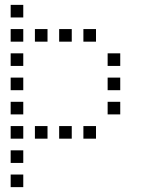

<svg xmlns="http://www.w3.org/2000/svg" viewBox="-20 -596 640 792"><path d="M25 -576Q24 -576 24 -576Q24 -576 24 -575V-525Q24 -524 24 -524Q24 -524 25 -524H75Q76 -524 76 -524Q76 -524 76 -525V-575Q76 -576 76 -576Q76 -576 75 -576ZM25 -476Q24 -476 24 -476Q24 -476 24 -475V-425Q24 -424 24 -424Q24 -424 25 -424H75Q76 -424 76 -424Q76 -424 76 -425V-475Q76 -476 76 -476Q76 -476 75 -476ZM125 -476Q124 -476 124 -476Q124 -476 124 -475V-425Q124 -424 124 -424Q124 -424 125 -424H175Q176 -424 176 -424Q176 -424 176 -425V-475Q176 -476 176 -476Q176 -476 175 -476ZM225 -476Q224 -476 224 -476Q224 -476 224 -475V-425Q224 -424 224 -424Q224 -424 225 -424H275Q276 -424 276 -424Q276 -424 276 -425V-475Q276 -476 276 -476Q276 -476 275 -476ZM325 -476Q324 -476 324 -476Q324 -476 324 -475V-425Q324 -424 324 -424Q324 -424 325 -424H375Q376 -424 376 -424Q376 -424 376 -425V-475Q376 -476 376 -476Q376 -476 375 -476ZM25 -376Q24 -376 24 -376Q24 -376 24 -375V-325Q24 -324 24 -324Q24 -324 25 -324H75Q76 -324 76 -324Q76 -324 76 -325V-375Q76 -376 76 -376Q76 -376 75 -376ZM425 -376Q424 -376 424 -376Q424 -376 424 -375V-325Q424 -324 424 -324Q424 -324 425 -324H475Q476 -324 476 -324Q476 -324 476 -325V-375Q476 -376 476 -376Q476 -376 475 -376ZM25 -276Q24 -276 24 -276Q24 -276 24 -275V-225Q24 -224 24 -224Q24 -224 25 -224H75Q76 -224 76 -224Q76 -224 76 -225V-275Q76 -276 76 -276Q76 -276 75 -276ZM425 -276Q424 -276 424 -276Q424 -276 424 -275V-225Q424 -224 424 -224Q424 -224 425 -224H475Q476 -224 476 -224Q476 -224 476 -225V-275Q476 -276 476 -276Q476 -276 475 -276ZM25 -176Q24 -176 24 -176Q24 -176 24 -175V-125Q24 -124 24 -124Q24 -124 25 -124H75Q76 -124 76 -124Q76 -124 76 -125V-175Q76 -176 76 -176Q76 -176 75 -176ZM425 -176Q424 -176 424 -176Q424 -176 424 -175V-125Q424 -124 424 -124Q424 -124 425 -124H475Q476 -124 476 -124Q476 -124 476 -125V-175Q476 -176 476 -176Q476 -176 475 -176ZM25 -76Q24 -76 24 -76Q24 -76 24 -75V-25Q24 -24 24 -24Q24 -24 25 -24H75Q76 -24 76 -24Q76 -24 76 -25V-75Q76 -76 76 -76Q76 -76 75 -76ZM125 -76Q124 -76 124 -76Q124 -76 124 -75V-25Q124 -24 124 -24Q124 -24 125 -24H175Q176 -24 176 -24Q176 -24 176 -25V-75Q176 -76 176 -76Q176 -76 175 -76ZM225 -76Q224 -76 224 -76Q224 -76 224 -75V-25Q224 -24 224 -24Q224 -24 225 -24H275Q276 -24 276 -24Q276 -24 276 -25V-75Q276 -76 276 -76Q276 -76 275 -76ZM325 -76Q324 -76 324 -76Q324 -76 324 -75V-25Q324 -24 324 -24Q324 -24 325 -24H375Q376 -24 376 -24Q376 -24 376 -25V-75Q376 -76 376 -76Q376 -76 375 -76ZM25 24Q24 24 24 24Q24 24 24 25V75Q24 76 24 76Q24 76 25 76H75Q76 76 76 76Q76 76 76 75V25Q76 24 76 24Q76 24 75 24ZM25 124Q24 124 24 124Q24 124 24 125V175Q24 176 24 176Q24 176 25 176H75Q76 176 76 176Q76 176 76 175V125Q76 124 76 124Q76 124 75 124Z"/></svg>

Font: Doto
Style: Regular
Weight: 400
Monospace: yes
Version: Version 1.000